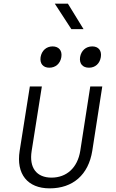

<svg xmlns="http://www.w3.org/2000/svg" viewBox="-20 -1025 640 1055"><path d="M372 -865H439L353 -1005H281ZM469 -653C503 -653 528 -675 534 -711C540 -747 521 -770 487 -770C452 -770 426 -747 420 -711C415 -675 434 -653 469 -653ZM251 -653C285 -653 311 -675 317 -711C323 -747 303 -770 269 -770C235 -770 209 -747 203 -711C198 -675 217 -653 251 -653ZM253 10C381 10 466 -65 487 -196L542 -550H476L421 -196C406 -103 346 -49 263 -49C181 -49 139 -103 154 -196L210 -550H144L88 -196C68 -69 131 10 253 10Z"/></svg>

Font: JetBrains Mono ExtraLight
Style: Italic
Weight: 240
Italic angle: -9°
Monospace: yes
Designer: Philipp Nurullin, Konstantin Bulenkov
Foundry: JetBrains
Version: Version 2.305